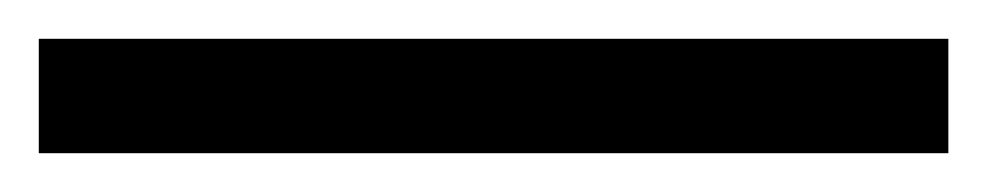

<svg xmlns="http://www.w3.org/2000/svg" viewBox="-25 63 509 99"><path d="M-5 142V83H464V142Z"/></svg>

Font: Noto Serif Thai
Style: Bold
Weight: 700
Designer: Monotype Design Team
Foundry: Monotype Imaging Inc.
Version: Version 2.002; ttfautohint (v1.8.4.7-5d5b)